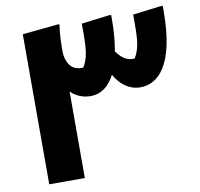

<svg xmlns="http://www.w3.org/2000/svg" viewBox="-83 -848 975 935"><g transform="rotate(-10 404.5 -380.0)"><path d="M769 -760 632 -743V-696C632 -614 627 -572 602 -531H592C561 -531 538 -548 513 -582C522 -630 526 -683 526 -732V-760H514L378 -743V-696C378 -614 373 -572 348 -531H336C285 -531 262 -579 262 -627C262 -660 263 -719 270 -752L268 -760L86 -742V0H262V-428C287 -403 321 -388 359 -388C414 -388 453 -421 479 -472C509 -420 552 -388 606 -388C692 -388 781 -465 781 -732V-760Z"/></g></svg>

Font: Kufam Arabic Latin Roman Bold
Style: Regular
Weight: 700
Designer: Wael Morcos & Artur Schmal
Version: Version 1.200;PS 001.200;hotconv 1.0.88;makeotf.lib2.5.64775